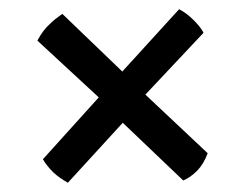

<svg xmlns="http://www.w3.org/2000/svg" viewBox="-20 -547 536 416"><path d="M377 -156 246 -281 127 -151Q108 -162 96 -173Q80 -189 73 -202L194 -336L61 -459Q73 -482 89 -496Q98 -505 115 -517L245 -392L368 -527Q384 -519 400 -503Q415 -488 421 -476L295 -342L430 -215Q421 -191 407 -177Q392 -162 377 -156Z"/></svg>

Font: Federant
Style: Medium
Weight: 500
Designer: Cyreal (www.cyreal.org)
Foundry: Cyreal (www.cyreal.org)
Version: Version 1.010